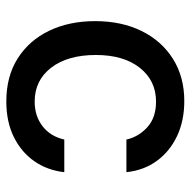

<svg xmlns="http://www.w3.org/2000/svg" viewBox="-18 -575 604 608"><g transform="rotate(90 284.0 -271.0)"><path d="M301.1 11Q221.9 11 165 -25Q108 -61.1 77.4 -124.6Q46.9 -188.2 46.9 -270.2Q46.9 -353.7 78.1 -417.3Q109.4 -480.8 166.4 -516.7Q223.4 -552.6 300.1 -552.6Q362.2 -552.6 410.9 -529.7Q459.5 -506.7 489.5 -465.6Q519.5 -424.4 525.2 -369.3H421.9Q413.4 -407.7 383 -435.4Q352.6 -463.1 301.8 -463.1Q235.4 -463.1 194.8 -411.8Q154.1 -360.4 154.1 -272.7Q154.1 -183.6 194.2 -131.2Q234.4 -78.8 301.8 -78.8Q347.3 -78.8 379.6 -103.7Q411.9 -128.6 421.9 -172.6H525.2Q519.5 -119.7 490.8 -78.1Q462 -36.6 413.9 -12.8Q365.8 11 301.1 11Z"/></g></svg>

Font: Linik Sans Medium
Style: Regular
Weight: 500
Designer: Rasmus Andersson (font), Cristiano Sobral (main changes)
Foundry: rsms
Version: Version 3.018;June 1, 2022;FontCreator 14.0.0.2814 64-bit; t